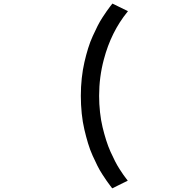

<svg xmlns="http://www.w3.org/2000/svg" viewBox="-20 -831 1090 1076"><path d="M609 224.5Q608.5 224 597.5 209.5Q586.5 195 577.8 182.5Q569 170 553.8 146.5Q538.5 123 526.2 98.5Q514 74 499.2 41.5Q484.5 9 473.5 -27.5Q462.5 -64 452.8 -105.2Q443 -146.5 438 -195Q433 -243.5 433 -294Q433 -344.5 438.2 -392.8Q443.5 -441 453 -482.2Q462.5 -523.5 473.8 -560Q485 -596.5 499.8 -628.8Q514.5 -661 527 -685.8Q539.5 -710.5 554.5 -733.5Q569.5 -756.5 578.5 -769.2Q587.5 -782 598.2 -796Q609 -810 610 -811L697 -768.5Q696.5 -768 694.5 -765Q602.5 -652 562 -498Q535.5 -399 535.5 -294Q535.5 -247.5 540.5 -202Q545.5 -156.5 554.8 -118.2Q564 -80 575 -45.2Q586 -10.5 599.2 19Q612.5 48.5 624.8 72.5Q637 96.5 650 116.5Q663 136.5 671.5 148.8Q680 161 688 171L696 181.5Z"/></svg>

Font: League Mono Extended
Style: Regular
Weight: 400
Width: 9
Designer: Tyler Finck
Foundry: The League of Moveable Type / Tyler Finck
Version: Version 2.210